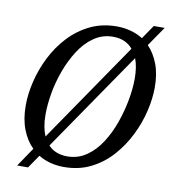

<svg xmlns="http://www.w3.org/2000/svg" viewBox="-88 -836 866 957"><g transform="rotate(10 345.5 -357.5)"><path d="M63 44 128 -52Q93 -86 73 -138Q53 -190 53 -259Q53 -317 68.5 -381Q84 -445 114.5 -506Q145 -567 191 -616.5Q237 -666 297.5 -695.5Q358 -725 433 -725Q469 -725 502.5 -716Q536 -707 565 -689L613 -759H668L600 -660Q632 -627 651.5 -577Q671 -527 671 -457Q671 -402 656 -338Q641 -274 610.5 -212.5Q580 -151 535 -100.5Q490 -50 429.5 -19.5Q369 11 293 11Q220 11 164 -23L118 44ZM158 -231Q158 -198 163 -171Q168 -144 177 -123L523 -628Q487 -671 423 -671Q370 -671 327 -641.5Q284 -612 252.5 -563Q221 -514 199.5 -455.5Q178 -397 168 -338.5Q158 -280 158 -231ZM300 -44Q354 -44 397 -73.5Q440 -103 471.5 -152Q503 -201 523.5 -259.5Q544 -318 554.5 -376.5Q565 -435 565 -484Q565 -543 549 -585L204 -82Q223 -62 247.5 -53Q272 -44 300 -44Z"/></g></svg>

Font: Noto Serif SemiCondensed
Style: Italic
Weight: 400
Width: 4
Italic angle: -12°
Designer: Monotype Design Team
Foundry: Monotype Imaging Inc.
Version: Version 2.013